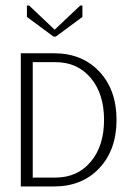

<svg xmlns="http://www.w3.org/2000/svg" viewBox="-20 -672 470 692"><path d="M173 -540 77 -611V-652H85L177 -565L269 -652H277V-611L181 -540ZM55 0V-480H175Q276 -480 338 -414Q400 -348 400 -240Q400 -132 338 -66Q276 0 175 0ZM98 -32H180Q259 -32 307 -89Q355 -146 355 -240Q355 -334 307 -391Q259 -448 180 -448H98Z"/></svg>

Font: Glametrix
Style: Light
Weight: 300
Designer: gluk
Foundry: gluk
Version: Version 0.40